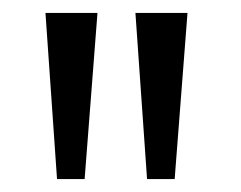

<svg xmlns="http://www.w3.org/2000/svg" viewBox="-20 -752 376 299"><path d="M68.8 -473.1 50.8 -731.9H131.8L111.8 -473.1ZM209 -473.1 190.9 -731.9H272L252 -473.1Z"/></svg>

Font: Amethysta
Style: Regular
Weight: 400
Designer: Konstantin Vinogradov, Alexei Vanyashin
Foundry: Cyreal (www.cyreal.org)
Version: Version 1.003